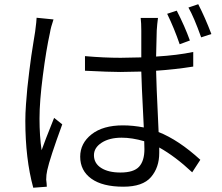

<svg xmlns="http://www.w3.org/2000/svg" viewBox="-20 -839 1040 899"><path d="M869.1 -649.4 821.3 -631.8Q795.9 -706.1 762.7 -774.4L807.6 -789.1Q845.7 -714.8 869.1 -649.4ZM151.4 -755.9 230.5 -748Q217.8 -710.9 213.9 -685.5Q196.3 -606.4 180.7 -485.4Q165 -364.3 165 -284.2Q165 -201.2 174.8 -135.7Q187.5 -172.9 233.4 -287.1L271.5 -256.8Q212.9 -96.7 201.2 -42Q196.3 -20.5 196.3 2Q197.3 6.8 198.2 19Q199.2 31.2 199.2 35.2L135.7 40Q98.6 -95.7 98.6 -273.4Q98.6 -307.6 101.6 -349.6Q104.5 -391.6 107.9 -425.8Q111.3 -460 117.2 -506.3Q123 -552.7 126.5 -576.7Q129.9 -600.6 136.7 -642.1Q143.6 -683.6 144.5 -690.4Q151.4 -743.2 151.4 -755.9ZM656.2 -140.6Q656.2 -164.1 655.3 -177.7Q598.6 -194.3 549.8 -194.3Q492.2 -194.3 456.1 -170.9Q419.9 -147.5 419.9 -112.3Q419.9 -74.2 453.6 -52.7Q487.3 -31.2 543.9 -31.2Q606.4 -31.2 631.3 -58.6Q656.2 -85.9 656.2 -140.6ZM884.8 -595.7V-527.3Q798.8 -513.7 710.9 -507.8Q710.9 -470.7 722.7 -220.7Q816.4 -183.6 918 -90.8L879.9 -32.2Q800.8 -106.4 725.6 -148.4V-123Q725.6 -54.7 687 -9.8Q648.4 35.2 557.6 35.2Q460 35.2 407.7 -2.4Q355.5 -40 355.5 -105.5Q355.5 -168 408.7 -210Q461.9 -252 555.7 -252Q602.5 -252 653.3 -242.2Q641.6 -471.7 641.6 -503.9Q575.2 -502 543 -502Q493.2 -502 377.9 -507.8V-576.2Q466.8 -568.4 544.9 -568.4Q577.1 -568.4 641.6 -570.3V-695.3Q641.6 -730.5 638.7 -754.9H719.7Q715.8 -726.6 713.9 -696.3Q713.9 -689.5 710.9 -574.2Q810.5 -580.1 884.8 -595.7ZM862.3 -803.7 908.2 -819.3Q940.4 -756.8 969.7 -679.7L921.9 -664.1Q887.7 -759.8 862.3 -803.7Z"/></svg>

Font: Gen Shin Gothic Normal
Style: Regular
Weight: 300
Designer: [Source Han Sans]
Ryoko NISHIZUKA  (kana & ideographs); Paul D. Hunt (Latin, Greek & Cyrillic); Wenlong ZHANG  (bopomofo
Version: Version 1.002.20150607